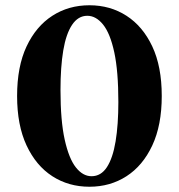

<svg xmlns="http://www.w3.org/2000/svg" viewBox="-20 -700 680 730"><path d="M320 10Q241 10 179 -30Q117 -70 81 -147Q45 -224 45 -335Q45 -447 81 -523.5Q117 -600 179 -640Q241 -680 320 -680Q399 -680 461 -640Q523 -600 559 -523.5Q595 -447 595 -335Q595 -224 559 -147Q523 -70 461 -30Q399 10 320 10ZM328 -30Q364 -30 386.5 -64.5Q409 -99 419.5 -162.5Q430 -226 430 -312Q430 -429 414.5 -501Q399 -573 372 -606.5Q345 -640 312 -640Q277 -640 254 -605.5Q231 -571 220.5 -508Q210 -445 210 -358Q210 -241 226 -169Q242 -97 268.5 -63.5Q295 -30 328 -30Z"/></svg>

Font: Brygada 1918
Style: Regular
Weight: 400
Designer: Mateusz Machalski | Borys Kosmynka | Przemek Hoffer
Foundry: NIEPODLEGLA 2018
Version: Version 3.006